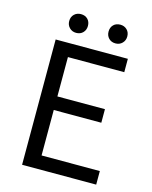

<svg xmlns="http://www.w3.org/2000/svg" viewBox="-121 -892 768 971"><g transform="rotate(15 263.5 -406.5)"><path d="M90 0V-656H468V-586H173V-380H422V-309H173V-71H478V0ZM181 -715Q160 -715 146 -729Q132 -743 132 -764Q132 -786 146 -799.5Q160 -813 181 -813Q203 -813 216.5 -799.5Q230 -786 230 -764Q230 -743 216.5 -729Q203 -715 181 -715ZM387 -715Q365 -715 351.5 -729Q338 -743 338 -764Q338 -786 351.5 -799.5Q365 -813 387 -813Q408 -813 422 -799.5Q436 -786 436 -764Q436 -743 422 -729Q408 -715 387 -715Z"/></g></svg>

Font: Giro Regular
Style: Regular
Weight: 400
Designer: Paul D. Hunt
Foundry: Adobe Systems Incorporated
Version: Version 1.000;PS 1.0;hotconv 1.0.88;makeotf.lib2.5.647800